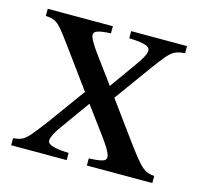

<svg xmlns="http://www.w3.org/2000/svg" viewBox="-73 -519 626 598"><g transform="rotate(15 239.5 -220.0)"><path d="M11 0V-23Q28 -24 39 -29Q50 -34 64 -50.5Q78 -67 103 -100L190 -220L101 -342Q77 -375 64 -390.5Q51 -406 40 -411Q29 -416 11 -417V-440H221V-417Q190 -416 176.5 -410.5Q163 -405 168.5 -390Q174 -375 198 -342L260 -258L320 -342Q344 -375 347 -390Q350 -405 333 -410.5Q316 -416 280 -417V-440H460V-417Q441 -416 429 -410.5Q417 -405 404 -390Q391 -375 367 -342L283 -226L375 -100Q400 -66 414.5 -50Q429 -34 440 -29Q451 -24 466 -23V0H255V-23Q288 -24 301 -29Q314 -34 308.5 -50Q303 -66 278 -100L213 -188L150 -100Q113 -50 124 -37.5Q135 -25 190 -23V0Z"/></g></svg>

Font: Bona Nova
Style: Regular
Weight: 400
Designer: Mateusz Machalski
Foundry: Capitalics
Version: Version 4.001; ttfautohint (v1.8.3)